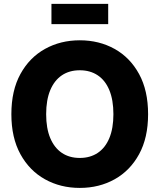

<svg xmlns="http://www.w3.org/2000/svg" viewBox="-20 -942 809 973"><path d="M384.3 10.3Q286.6 10.3 208 -33.4Q129.4 -77.1 83.5 -160.6Q37.6 -244.1 37.6 -363.3Q37.6 -483.4 83.5 -566.9Q129.4 -650.4 208 -694.1Q286.6 -737.8 384.3 -737.8Q482.4 -737.8 560.8 -694.1Q639.2 -650.4 684.8 -566.9Q730.5 -483.4 730.5 -363.3Q730.5 -243.7 684.8 -160.4Q639.2 -77.1 560.8 -33.4Q482.4 10.3 384.3 10.3ZM384.3 -141.6Q437 -141.6 475.3 -167.2Q513.7 -192.9 534.2 -242.4Q554.7 -292 554.7 -363.3Q554.7 -435.1 534.2 -484.9Q513.7 -534.7 475.3 -560.3Q437 -585.9 384.3 -585.9Q331.5 -585.9 293.5 -560.3Q255.4 -534.7 234.6 -484.9Q213.9 -435.1 213.9 -363.3Q213.9 -292 234.6 -242.4Q255.4 -192.9 293.5 -167.2Q331.5 -141.6 384.3 -141.6ZM528.3 -922.4V-819.8H240.7V-922.4Z"/></svg>

Font: Inter 17pt ExtraBold
Style: Regular
Weight: 800
Version: Version 4.001;git-66647c0bb